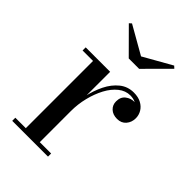

<svg xmlns="http://www.w3.org/2000/svg" viewBox="-204 -765 850 850"><g transform="rotate(45 221.0 -340.0)"><path d="M178 -214.5Q178 -258.5 187.2 -303.2Q196.5 -348 215.2 -385.8Q234 -423.5 262.5 -446.5Q291 -469.5 329 -469.5Q357 -469.5 376.2 -459Q395.5 -448.5 405.5 -431.5Q415.5 -414.5 415.5 -395Q415.5 -369.5 400.2 -351.8Q385 -334 358.5 -334Q332 -334 316.2 -348.8Q300.5 -363.5 300.5 -386Q300.5 -414 318.8 -428Q337 -442 358.5 -442Q374 -442 386.8 -436Q399.5 -430 407 -419.2Q414.5 -408.5 414.5 -395H395Q395 -410.5 385.8 -422.8Q376.5 -435 361 -442.2Q345.5 -449.5 327 -449.5Q297 -449.5 271.8 -429.2Q246.5 -409 228.2 -374.8Q210 -340.5 199.8 -299Q189.5 -257.5 189.5 -214.5ZM189.5 -460V-19.5H260.5V0H36.5V-19.5H102V-440.5H36.5V-460ZM206 -560 96 -670.5 106.5 -680 238 -605 370.5 -680 381 -670.5 271 -560Z"/></g></svg>

Font: Bodoni Moda SC
Style: Regular
Weight: 400
Designer: Owen Earl
Foundry: indestructible type
Version: Version 2.005